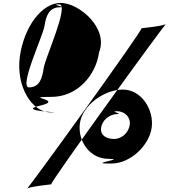

<svg xmlns="http://www.w3.org/2000/svg" viewBox="-20 -1055 1159 1314"><path d="M116 -668C88 -464 198 -286 326 -286C454 -286 77 -291 254 -332C431 -373 119 -392 333 -392C504 -392 635 -533 658 -697C724 -861 523 -1035 395 -1035C267 -1035 144 -872 116 -668ZM179 -457C107 -457 275 -810 285 -879C295 -948 317 -1005 389 -1005H382C454 -1005 313 -1025 385 -1025C457 -1025 289 -658 279 -589C269 -520 251 -457 179 -457ZM162 239C160 256 966 -861 948 -861C930 -861 1117 -877 1119 -894C1121 -911 313 206 331 206C349 206 164 222 162 239ZM527 -212C510 -90 594 32 722 32C850 32 589 64 717 64H744C872 64 1001 -59 1018 -181C1035 -303 949 -442 821 -442C693 -442 544 -334 527 -212ZM672 -181C679 -231 726 -271 777 -274C831 -274 726 -294 780 -294C834 -294 875 -253 868 -201C861 -149 815 -104 761 -104C707 -104 665 -129 672 -181Z"/></svg>

Font: Chaingun
Style: Ita
Weight: 400
Version: Version 0.91